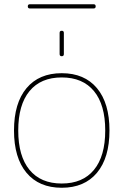

<svg xmlns="http://www.w3.org/2000/svg" viewBox="-20 -875 582 905"><path d="M423 -445.5Q370 -510 271 -510Q172 -510 119 -445.5Q66 -381 66 -260Q66 -139 119 -74.5Q172 -10 271 -10Q370 -10 423 -74.5Q476 -139 476 -260Q476 -381 423 -445.5ZM437 -60.5Q378 10 271 10Q164 10 105 -60.5Q46 -131 46 -260Q46 -389 105 -459.5Q164 -530 271 -530Q378 -530 437 -459.5Q496 -389 496 -260Q496 -131 437 -60.5ZM261 -720Q261 -730 271 -730Q281 -730 281 -720V-620Q281 -610 271 -610Q261 -610 261 -620ZM121 -835Q111 -835 111 -845Q111 -855 121 -855H421Q431 -855 431 -845Q431 -835 421 -835Z"/></svg>

Font: Rounded Mplus 1c Thin
Style: Regular
Weight: 250
Version: Version 1.059.20150529